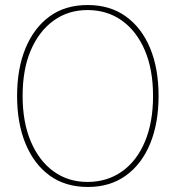

<svg xmlns="http://www.w3.org/2000/svg" viewBox="-20 -732 699 764"><path d="M330 12Q240 12 177.5 -33.5Q115 -79 81.5 -160.5Q48 -242 48 -350Q48 -459 81.5 -540Q115 -621 177 -666.5Q239 -712 329 -712Q418 -712 481 -666.5Q544 -621 577.5 -540Q611 -459 611 -350Q611 -242 577.5 -160.5Q544 -79 481 -33.5Q418 12 330 12ZM328 -8Q406 -8 465 -49.5Q524 -91 556.5 -168Q589 -245 589 -350Q589 -456 556 -532.5Q523 -609 464.5 -650.5Q406 -692 328 -692Q252 -692 194 -650.5Q136 -609 103 -533Q70 -457 70 -350Q70 -245 103 -168Q136 -91 194 -49.5Q252 -8 328 -8Z"/></svg>

Font: DM Sans 20pt Thin
Style: Regular
Weight: 250
Version: Version 4.004;gftools[0.9.30]